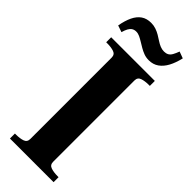

<svg xmlns="http://www.w3.org/2000/svg" viewBox="-293 -927 952 952"><g transform="rotate(45 183.0 -450.5)"><path d="M103 -70V-640Q103 -662 84 -668.5Q65 -675 38 -675H30V-710H336V-675H328Q302 -675 282.5 -668.5Q263 -662 263 -640V-70Q263 -48 282.5 -41.5Q302 -35 328 -35H336V0H30V-35H38Q65 -35 84 -41.5Q103 -48 103 -70ZM242 -761Q223 -761 207 -767Q191 -773 176.5 -781.5Q162 -790 149 -798Q136 -806 123.5 -812Q111 -818 98 -818Q85 -818 75.5 -812Q66 -806 59.5 -794Q53 -782 48 -764L13 -776Q20 -816 33.5 -844Q47 -872 68 -886.5Q89 -901 120 -901Q138 -901 154 -895.5Q170 -890 183.5 -882Q197 -874 210.5 -865Q224 -856 237.5 -850.5Q251 -845 265 -845Q279 -845 289 -850.5Q299 -856 306 -868.5Q313 -881 320 -900L355 -887Q346 -848 331 -820Q316 -792 294 -776.5Q272 -761 242 -761Z"/></g></svg>

Font: Roboto Serif 144pt SemiBold
Style: Regular
Weight: 600
Version: Version 1.008